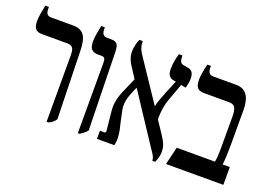

<svg xmlns="http://www.w3.org/2000/svg" viewBox="-95 -896 1612 1155"><g transform="rotate(20 711.0 -318.5)"><path d="M270 7H282C302 -2 313 -11 326 -29L315 -463C313 -553 290 -592 221 -592H83C54 -592 47 -608 47 -637V-647H24C16 -607 9 -573 9 -544C9 -500 22 -479 64 -479H225C266 -479 270 -456 270 -411Z M470 7H482C496 -3 511 -12 526 -30L515 -527C514 -577 503 -592 466 -592H440C414 -592 405 -608 405 -637V-647H382C372 -599 367 -571 367 -544C367 -501 380 -479 422 -479H443C467 -479 470 -468 470 -438Z M590 0H701C712 -38 703 -93 692 -131L676 -206C663 -257 677 -298 700 -351L709 -371L914 -60C939 -24 947 -12 948 10H966C977 -13 983 -35 983 -60C983 -98 971 -120 943 -163L894 -236C894 -286 900 -331 919 -380L955 -478L986 -472C992 -495 996 -511 996 -533C996 -576 977 -586 955 -590L927 -595C908 -598 902 -615 902 -638V-647H879C867 -608 863 -574 863 -548C863 -515 871 -495 904 -488L918 -486L884 -404C870 -369 854 -328 850 -303L676 -563C660 -586 648 -611 648 -636V-647H626C617 -629 608 -593 608 -567C608 -530 623 -499 647 -465L680 -414L651 -347C627 -296 609 -247 615 -188L627 -69C629 -58 626 -52 618 -52H590Z M1032 0H1399V-114H1353C1357 -144 1359 -184 1359 -235V-463C1359 -549 1328 -592 1266 -592H1120C1093 -592 1084 -608 1084 -637V-647H1061C1052 -608 1045 -572 1045 -547C1045 -500 1058 -479 1101 -479H1262C1297 -479 1310 -461 1310 -403V-209C1310 -155 1308 -139 1304 -114H1059Z"/></g></svg>

Font: Noto Serif Hebrew ExtraCondensed SemiBold
Style: Regular
Weight: 600
Width: 2
Designer: Monotype Design Team
Foundry: Monotype Imaging Inc.
Version: Version 2.004